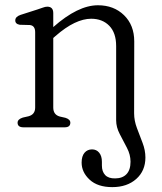

<svg xmlns="http://www.w3.org/2000/svg" viewBox="-20 -496 632 748"><path d="M432.5 -27.5V-316.5Q432.5 -368 405.8 -395.5Q379 -423 335 -423Q305 -423 270.2 -406.5Q235.5 -390 196 -355.5L187.5 -348V-77Q187.5 -49 213 -42L235 -37Q254 -31 254 -18Q254 0 232 0H71.5Q48.5 0 48.5 -18Q48.5 -31.5 69 -38L91 -43Q117 -50 117 -77V-370.5Q117 -396.5 96 -398.5L57 -399.5Q39.5 -402.5 39.5 -416.5Q39.5 -431 60 -438L125.5 -459Q136.5 -462.5 146.5 -466.2Q156.5 -470 164 -470Q187.5 -470 187.5 -445V-390.5Q283.5 -475.5 361.5 -475.5Q423.5 -475.5 463.2 -436.8Q503 -398 503 -334.5L502.5 -54.5Q502.5 -26 513.5 3Q524.5 32 535.5 60.8Q546.5 89.5 546.5 117.5Q546.5 169.5 510.8 201.2Q475 233 417.5 233Q360.5 233 329.2 204Q298 175 298 137.5Q298 112.5 309.2 99.2Q320.5 86 338.5 86Q356 86 366.5 99Q377 112 377 134.5V149Q377 172.5 389.8 186Q402.5 199.5 428.5 199Q457 199 472.8 182.5Q488.5 166 488.5 134Q488.5 106.5 474.5 79.8Q460.5 53 446.5 26.2Q432.5 -0.5 432.5 -27.5Z"/></svg>

Font: Fraunces 9pt SuperSoft Light
Style: Regular
Weight: 300
Version: Version 1.000;[b76b70a41]